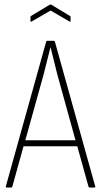

<svg xmlns="http://www.w3.org/2000/svg" viewBox="-20 -837 451 857"><path d="M10 0Q5 0 6 -5L186 -651Q187 -655 191 -655H220Q224 -655 225 -651L405 -5Q407 0 401 0H380Q377 0 375 -4L325 -184H85L35 -4Q34 0 30 0ZM174 -502 93 -211H317L236 -504Q228 -534 221 -564.5Q214 -595 206 -625H205Q197 -594 189.5 -563.5Q182 -533 174 -502ZM121 -741Q116 -738 116 -743V-761Q116 -765 119 -766L202 -816Q206 -818 209 -816L292 -766Q295 -765 295 -761V-743Q295 -738 290 -741L206 -790Z"/></svg>

Font: Sofia Sans Cond ExtraLight
Style: Regular
Weight: 200
Width: 3
Designer: Botio Nikoltchev, Ani Petrova
Foundry: lettersoup
Version: Version 4.100; ttfautohint (v1.8.3)